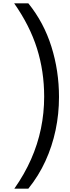

<svg xmlns="http://www.w3.org/2000/svg" viewBox="-20 -906 423 1152"><path d="M334 -324Q334 -222 313.5 -125Q293 -28 252.5 60.5Q212 149 150 226H66Q127 139 166.5 49.5Q206 -40 225.5 -134Q245 -228 245 -326Q245 -478 202 -615Q159 -752 65 -886H150Q243 -771 288.5 -626Q334 -481 334 -324Z"/></svg>

Font: Noto Sans Kannada UI
Style: Regular
Weight: 400
Designer: Jelle Bosma - Monotype Design Team
Foundry: Monotype Imaging Inc.
Version: Version 2.006